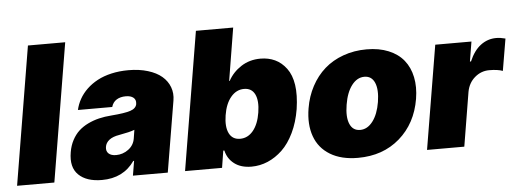

<svg xmlns="http://www.w3.org/2000/svg" viewBox="-49 -861 2719 1006"><g transform="rotate(-5 1310.5 -358.5)"><path d="M321 -727.3 200.3 0H4.3L125 -727.3Z M450.3 8.5Q369.3 8.5 327.8 -32Q286.2 -72.4 299.7 -150.6Q305.4 -185.4 320.3 -213.4Q335.2 -241.5 356 -260.7Q376.8 -279.8 404.7 -293.3Q432.5 -306.8 462.9 -314.1Q493.3 -321.4 528.4 -323.9Q600.1 -329.5 629.6 -339.5Q659.1 -349.4 663.4 -372.2V-373.6Q666.5 -394.5 652.5 -406.1Q638.5 -417.6 612.2 -417.6Q583.5 -417.6 563.7 -405.2Q544 -392.8 536.9 -367.9H356.5Q363.3 -398.1 378.6 -425.2Q393.8 -452.4 418.3 -475.9Q442.8 -499.3 474.6 -516.3Q506.4 -533.4 548.1 -543Q589.8 -552.6 637.8 -552.6Q694.6 -552.6 739.9 -538.7Q785.2 -524.9 813.2 -500.9Q841.3 -476.9 853.5 -444.1Q865.8 -411.2 859.4 -373.6L796.9 0H613.6L626.4 -76.7H622.2Q562.9 8.5 450.3 8.5ZM535.5 -115.1Q570.7 -115.1 599.8 -136.4Q628.9 -157.7 634.9 -193.2L642 -238.6Q618.3 -229 561.1 -218.8Q527 -213.4 508 -198.7Q489 -183.9 485.8 -161.9Q482.6 -139.9 496.1 -127.5Q509.6 -115.1 535.5 -115.1Z M887.8 0 1008.5 -727.3H1204.5L1159.1 -450.3H1161.9Q1186.1 -495 1230.5 -523.8Q1274.9 -552.6 1332.4 -552.6Q1374.3 -552.6 1408.6 -536.6Q1442.8 -520.6 1468.2 -486.7Q1493.6 -452.8 1501.6 -399.7Q1509.6 -346.6 1498.6 -272.7Q1487.2 -203.8 1461.1 -149.7Q1435 -95.5 1399.7 -61.8Q1364.3 -28.1 1323 -10.5Q1281.6 7.1 1237.2 7.1Q1181.8 7.1 1147 -19.4Q1112.2 -45.8 1102.3 -89.5H1096.6L1082.4 0ZM1125 -272.7Q1115.4 -212.7 1132.6 -178.1Q1149.9 -143.5 1190.3 -143.5Q1230.8 -143.5 1259.1 -177.7Q1287.3 -212 1296.9 -272.7Q1306.5 -333.8 1289.8 -367.9Q1273.1 -402 1233 -402Q1192.5 -402 1163.5 -367.5Q1134.6 -333.1 1125 -272.7Z M1796.9 9.9Q1709.5 9.9 1651.1 -25.4Q1592.7 -60.7 1570 -124.1Q1547.2 -187.5 1561.1 -271.3Q1571.4 -333.8 1599.3 -385.8Q1627.1 -437.9 1669 -474.8Q1710.9 -511.7 1767.8 -532.1Q1824.6 -552.6 1890.6 -552.6Q1956 -552.6 2005.7 -532.1Q2055.4 -511.7 2085.2 -474.8Q2115.1 -437.9 2125.9 -385.8Q2136.7 -333.8 2126.4 -271.3Q2105.1 -143.8 2016.7 -66.9Q1928.3 9.9 1796.9 9.9ZM1821 -134.9Q1859 -134.9 1887.3 -171.9Q1915.5 -208.8 1926.1 -272.7Q1936.4 -337 1920.6 -373.8Q1904.8 -410.5 1866.5 -410.5Q1828.1 -410.5 1799.9 -373.6Q1771.7 -336.6 1761.4 -272.7Q1750.7 -208.5 1766.5 -171.7Q1782.3 -134.9 1821 -134.9Z M2160.5 0 2251.4 -545.5H2441.8L2424.7 -441.8H2430.4Q2454.2 -497.9 2490.8 -525.2Q2527.3 -552.6 2572.4 -552.6Q2594.8 -552.6 2620.7 -545.5L2592.3 -377.8Q2566.4 -387.8 2521.3 -387.8Q2478.3 -387.8 2445.1 -359.2Q2411.9 -330.6 2403.4 -284.1L2356.5 0Z"/></g></svg>

Font: Karasuma Gothic
Style: Italic
Weight: 900
Italic angle: -9.39999°
Designer: Rasmus Andersson / Ryoko Nishizuka
Foundry: Genbu
Version: Version 1.00